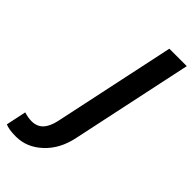

<svg xmlns="http://www.w3.org/2000/svg" viewBox="-456 -772 1035 1035"><g transform="rotate(45 62.0 -254.0)"><path d="M-88.4 206.1Q-89.4 206.1 -90.8 206.1Q-144 206.1 -170.4 193.8L-146 78.1Q-115.2 87.9 -87.9 87.9Q-47.9 87.9 -23.4 62.3Q1 36.6 12.2 -15.1L160.6 -713.9H293.5L146.5 -22Q126 82 59.8 144Q-6.3 206.1 -88.4 206.1Z"/></g></svg>

Font: Open Sans Hebrew Condensed
Style: Bold Italic
Weight: 700
Width: 3
Italic angle: -12°
Foundry: Ascender Corporation, Yanek Iontef
Version: Version 2.001;PS 002.001;hotconv 1.0.70;makeotf.lib2.5.58329